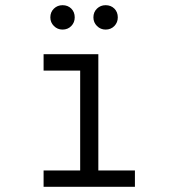

<svg xmlns="http://www.w3.org/2000/svg" viewBox="-20 -720 656 740"><path d="M289 -20V-511H359V-20ZM148 0V-63H500V0ZM148 -448V-511H324V-448ZM221 -606Q201.5 -606 187.8 -619.8Q174 -633.5 174 -653Q174 -673.5 187.8 -686.8Q201.5 -700 221 -700Q241.5 -700 254.8 -686.8Q268 -673.5 268 -653Q268 -633.5 254.8 -619.8Q241.5 -606 221 -606ZM387 -606Q367.5 -606 353.8 -619.8Q340 -633.5 340 -653Q340 -673.5 353.8 -686.8Q367.5 -700 387 -700Q407.5 -700 420.8 -686.8Q434 -673.5 434 -653Q434 -633.5 420.8 -619.8Q407.5 -606 387 -606Z"/></svg>

Font: Overpass Mono Light Light
Style: Regular
Weight: 300
Monospace: yes
Version: Version 4.000